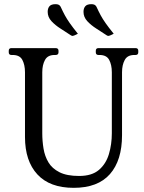

<svg xmlns="http://www.w3.org/2000/svg" viewBox="-20 -891 693 922"><path d="M631 -660Q644 -660 644 -647V-640Q644 -627 631 -627H625Q592 -627 579 -603Q566 -579 566 -544V-242Q566 -121 508 -55Q450 11 334 11Q219 11 159.5 -53.5Q100 -118 100 -233V-544Q100 -579 87.5 -603Q75 -627 41 -627H35Q22 -627 22 -640V-647Q22 -660 35 -660H247Q261 -660 261 -647V-640Q261 -627 247 -627H242Q209 -627 196 -603Q183 -579 183 -544V-251Q183 -214 189 -177.5Q195 -141 212.5 -111.5Q230 -82 265.5 -64Q301 -46 360 -46Q421 -46 455 -75Q489 -104 503 -151Q517 -198 517 -251V-544Q517 -579 504.5 -603Q492 -627 458 -627H453Q440 -627 440 -640V-647Q440 -660 453 -660ZM526 -729 516 -724Q506 -719 502 -719Q500 -718 497.5 -719Q495 -720 493 -721Q469 -737 443 -753.5Q417 -770 399 -789.5Q381 -809 381 -834Q381 -851 389.5 -861Q398 -871 419 -871Q427 -871 433 -868.5Q439 -866 443 -859Q454 -835 463.5 -817.5Q473 -800 487 -780Q501 -760 526 -729ZM354 -729 344 -724Q334 -719 330 -719Q328 -718 325.5 -719Q323 -720 321 -721Q297 -737 271 -753.5Q245 -770 227 -789.5Q209 -809 209 -834Q209 -851 217.5 -861Q226 -871 247 -871Q255 -871 261 -868.5Q267 -866 271 -859Q282 -835 291.5 -817.5Q301 -800 315 -780Q329 -760 354 -729Z"/></svg>

Font: Young Serif Light
Style: Regular
Weight: 300
Designer: Bastien Sozeau
Foundry: NBR — Bastien Sozeau
Version: Version 5.001